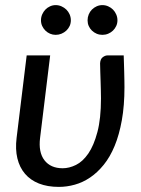

<svg xmlns="http://www.w3.org/2000/svg" viewBox="-20 -724 554 752"><path d="M39.5 0ZM176.5 -507 137 -184Q130 -127.5 154.2 -96.2Q178.5 -65 225.5 -65Q251 -65 277.5 -78Q304 -91 325.8 -122.5Q347.5 -154 361.5 -206.8Q375.5 -259.5 375.5 -338.5Q375.5 -352.5 375 -370Q374.5 -387.5 374 -405.8Q373.5 -424 372.8 -442Q372 -460 372 -476Q373 -493 382.5 -500Q392 -507 401 -507H464.5Q465 -493 465.5 -476Q466 -459 466.5 -442Q467 -425 467.2 -409.5Q467.5 -394 467.5 -383Q467.5 -310.5 457.2 -253.2Q447 -196 429 -152.5Q411 -109 386.2 -78.5Q361.5 -48 333 -28.8Q304.5 -9.5 273.2 -0.8Q242 8 210.5 8Q166 8 132.5 -5.2Q99 -18.5 77.8 -43.5Q56.5 -68.5 48 -104Q39.5 -139.5 45 -184L84.5 -507ZM257.5 -644.5Q257.5 -632.5 252.8 -622.2Q248 -612 239.8 -604.2Q231.5 -596.5 220.8 -592Q210 -587.5 198 -587.5Q186.5 -587.5 176 -592Q165.5 -596.5 157.8 -604.2Q150 -612 145.2 -622.2Q140.5 -632.5 140.5 -644.5Q140.5 -656.5 145.2 -667.5Q150 -678.5 157.8 -686.5Q165.5 -694.5 176 -699.2Q186.5 -704 198 -704Q210 -704 220.8 -699.2Q231.5 -694.5 239.8 -686.5Q248 -678.5 252.8 -667.5Q257.5 -656.5 257.5 -644.5ZM440 -644.5Q440 -632.5 435.2 -622.2Q430.5 -612 422.5 -604.2Q414.5 -596.5 403.8 -592Q393 -587.5 381 -587.5Q369 -587.5 358.5 -592Q348 -596.5 340 -604.2Q332 -612 327.5 -622.2Q323 -632.5 323 -644.5Q323 -656.5 327.5 -667.5Q332 -678.5 340 -686.5Q348 -694.5 358.5 -699.2Q369 -704 381 -704Q393 -704 403.8 -699.2Q414.5 -694.5 422.5 -686.5Q430.5 -678.5 435.2 -667.5Q440 -656.5 440 -644.5Z"/></svg>

Font: Lato Medium
Style: Italic
Weight: 500
Italic angle: -7°
Designer: Lukasz Dziedzic
Foundry: tyPoland Lukasz Dziedzic
Version: Version 2.006; 2014-01-15